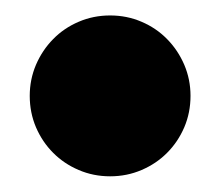

<svg xmlns="http://www.w3.org/2000/svg" viewBox="-20 -491 282 246"><path d="M18.1 -368.2Q18.1 -389.2 26.1 -408Q34.2 -426.8 48.1 -440.9Q62 -455.1 80.8 -463.1Q99.6 -471.2 121.1 -471.2Q142.6 -471.2 161.4 -463.1Q180.2 -455.1 194.1 -440.9Q208 -426.8 216.1 -408Q224.1 -389.2 224.1 -368.2Q224.1 -346.7 216.1 -327.9Q208 -309.1 194.1 -295.2Q180.2 -281.2 161.4 -273.2Q142.6 -265.1 121.1 -265.1Q99.6 -265.1 80.8 -273.2Q62 -281.2 48.1 -295.2Q34.2 -309.1 26.1 -327.9Q18.1 -346.7 18.1 -368.2Z"/></svg>

Font: Spicy Rice
Style: Regular
Weight: 400
Version: Version 1.000